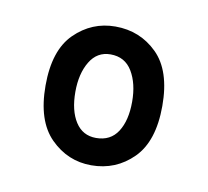

<svg xmlns="http://www.w3.org/2000/svg" viewBox="-43 -739 383 353"><g transform="rotate(10 148.0 -562.5)"><path d="M147 -433Q103 -433 71 -465Q39 -497 39 -563Q39 -629 71 -660.5Q103 -692 147 -692Q193 -692 225 -660.5Q257 -629 257 -563Q257 -497 225 -465Q193 -433 147 -433ZM147 -484Q174 -484 187.5 -505Q201 -526 201 -561Q201 -595 187.5 -617.5Q174 -640 147 -640Q122 -640 108.5 -617.5Q95 -595 95 -561Q95 -526 108.5 -505Q122 -484 147 -484Z"/></g></svg>

Font: Kreon Light
Style: Regular
Weight: 300
Designer: Julia Petretta
Foundry: Julia Petretta and Eli Heuer
Version: Version 2.002